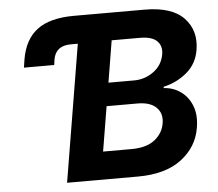

<svg xmlns="http://www.w3.org/2000/svg" viewBox="-52 -785 955 843"><g transform="rotate(-5 425.5 -364.0)"><path d="M65.4 -520 70.8 -555.7Q85.4 -643.1 141.6 -685.3Q197.8 -727.5 303.7 -727.5H615.2Q734.9 -727.5 787.8 -672.1Q840.8 -616.7 827.1 -532.2Q817.4 -471.2 772.2 -433.3Q727.1 -395.5 668.9 -382.8V-377Q709.5 -375 742.4 -352.1Q775.4 -329.1 791.7 -288.3Q808.1 -247.6 798.8 -191.4Q785.6 -107.9 715.1 -54Q644.5 0 522 0H210L330.6 -727.5L310.1 -604H279.3Q212.4 -604 202.1 -543.9L198.7 -520ZM379.4 -122.6H504.4Q570.8 -122.6 607.4 -151.4Q644 -180.2 650.9 -224.6Q657.7 -267.6 630.6 -293.7Q603.5 -319.8 548.8 -319.8H412.1ZM429.2 -421.9H542.5Q589.8 -421.9 628.4 -450Q667 -478 675.3 -525.9Q681.2 -562 658.9 -584Q636.7 -606 584 -606H459.5Z"/></g></svg>

Font: Inter
Style: Bold Italic
Weight: 700
Italic angle: -9.39999°
Designer: Rasmus Andersson
Foundry: rsms
Version: Version 4.001;git-9221beed3